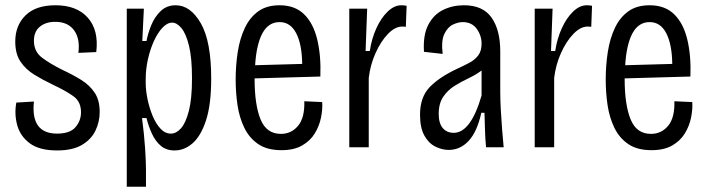

<svg xmlns="http://www.w3.org/2000/svg" viewBox="-20 -560 2688 730"><path d="M197 12Q130 12 93.5 -15Q57 -42 45.5 -84Q34 -126 42 -170L109 -174Q96 -52 197 -52Q246 -52 267 -76.5Q288 -101 288 -133Q288 -173 260 -193.5Q232 -214 181 -238Q143 -256 110.5 -276Q78 -296 58 -325.5Q38 -355 38 -402Q38 -463 77 -501.5Q116 -540 191 -540Q272 -540 314 -492.5Q356 -445 346 -362L278 -359Q285 -413 261.5 -445Q238 -477 190 -477Q154 -477 131.5 -458.5Q109 -440 109 -405Q109 -364 139.5 -341Q170 -318 216 -295Q257 -276 289 -256Q321 -236 340 -207.5Q359 -179 359 -134Q359 -97 343 -63.5Q327 -30 291.5 -9Q256 12 197 12Z M462 150V-527H527L521 -404H537Q542 -432 555 -464Q568 -496 591 -518Q614 -540 648 -540Q704 -540 743.5 -471.5Q783 -403 783 -261Q783 -163 763.5 -103Q744 -43 712.5 -15.5Q681 12 644 12Q612 12 591.5 -5.5Q571 -23 558 -51Q545 -79 537 -111H520Q528 -51 531.5 1.5Q535 54 535 84V150ZM630 -52Q650 -52 668 -72Q686 -92 698 -138Q710 -184 710 -262Q710 -340 698.5 -386.5Q687 -433 669.5 -453.5Q652 -474 635 -474Q616 -474 598 -455Q580 -436 565.5 -404.5Q551 -373 542.5 -335Q534 -297 534 -259V-245Q534 -216 541 -182.5Q548 -149 560.5 -119Q573 -89 590.5 -70.5Q608 -52 630 -52Z M1050 11Q996 11 962 -12Q928 -35 909 -74Q890 -113 883 -160.5Q876 -208 876 -257Q876 -312 884 -363Q892 -414 911 -454Q930 -494 962 -517Q994 -540 1043 -540Q1101 -540 1136 -506Q1171 -472 1186 -410.5Q1201 -349 1198 -269L948 -262V-260Q948 -162 970.5 -106.5Q993 -51 1048 -51Q1088 -51 1113.5 -82Q1139 -113 1137 -175L1205 -172Q1207 -145 1200.5 -113Q1194 -81 1177 -53Q1160 -25 1129 -7Q1098 11 1050 11ZM1043 -476Q1001 -476 978 -434Q955 -392 950 -312L1129 -317Q1128 -392 1106 -434Q1084 -476 1043 -476Z M1308 0V-527H1376L1370 -366H1386Q1393 -413 1411 -452.5Q1429 -492 1454 -516Q1479 -540 1506 -540Q1511 -540 1516 -539.5Q1521 -539 1526 -538L1523 -458Q1517 -459 1509 -459Q1482 -459 1455 -431Q1428 -403 1408 -358.5Q1388 -314 1382 -264V0Z M1686 10Q1661 10 1635.5 -2.5Q1610 -15 1593.5 -44.5Q1577 -74 1577 -124Q1577 -190 1613 -228Q1649 -266 1719 -299Q1743 -310 1764 -321Q1785 -332 1798 -349Q1811 -366 1811 -394Q1811 -425 1792.5 -450.5Q1774 -476 1739 -476Q1722 -476 1702 -466.5Q1682 -457 1669.5 -431Q1657 -405 1663 -355L1592 -363Q1588 -426 1608 -465Q1628 -504 1664 -522Q1700 -540 1744 -540Q1816 -540 1849 -493Q1882 -446 1882 -365V-209Q1882 -182 1884 -144.5Q1886 -107 1889 -68.5Q1892 -30 1895 0H1828Q1825 -31 1824 -65.5Q1823 -100 1822 -131H1810Q1794 -59 1762 -24.5Q1730 10 1686 10ZM1705 -55Q1770 -55 1811 -197V-292Q1790 -276 1762.5 -263Q1735 -250 1709 -234Q1683 -218 1665.5 -192.5Q1648 -167 1648 -127Q1648 -91 1663.5 -73Q1679 -55 1705 -55Z M2013 0V-527H2081L2075 -366H2091Q2098 -413 2116 -452.5Q2134 -492 2159 -516Q2184 -540 2211 -540Q2216 -540 2221 -539.5Q2226 -539 2231 -538L2228 -458Q2222 -459 2214 -459Q2187 -459 2160 -431Q2133 -403 2113 -358.5Q2093 -314 2087 -264V0Z M2457 11Q2403 11 2369 -12Q2335 -35 2316 -74Q2297 -113 2290 -160.5Q2283 -208 2283 -257Q2283 -312 2291 -363Q2299 -414 2318 -454Q2337 -494 2369 -517Q2401 -540 2450 -540Q2508 -540 2543 -506Q2578 -472 2593 -410.5Q2608 -349 2605 -269L2355 -262V-260Q2355 -162 2377.5 -106.5Q2400 -51 2455 -51Q2495 -51 2520.5 -82Q2546 -113 2544 -175L2612 -172Q2614 -145 2607.5 -113Q2601 -81 2584 -53Q2567 -25 2536 -7Q2505 11 2457 11ZM2450 -476Q2408 -476 2385 -434Q2362 -392 2357 -312L2536 -317Q2535 -392 2513 -434Q2491 -476 2450 -476Z"/></svg>

Font: Bricolage Grotesque 10pt Condensed Light
Style: Regular
Weight: 300
Width: 3
Designer: Mathieu Triay
Foundry: Atelier Triay
Version: Version 1.000; ttfautohint (v1.8.4.7-5d5b);gftools[0.9.32]